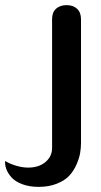

<svg xmlns="http://www.w3.org/2000/svg" viewBox="-64 -500 393 749"><path d="M86.9 229Q50.3 229 22.7 218.5Q-4.9 208 -19 192.1Q-33.2 176.3 -39.3 159.7Q-45.4 143.1 -43.9 127.9Q-26.9 138.7 -2 146.2Q22.9 153.8 45.9 153.8Q87.4 153.8 113.3 132.1Q139.2 110.4 139.2 77.1V-425.8Q139.2 -452.1 154.8 -466.1Q170.4 -480 195.8 -480Q221.2 -480 236.6 -465.8Q252 -451.7 252 -424.8V58.1Q252 77.6 248.5 97.4Q245.1 117.2 234.4 141.8Q223.6 166.5 206.5 185.1Q189.5 203.6 158.4 216.3Q127.4 229 86.9 229Z"/></svg>

Font: El Messiri SemiBold
Style: Regular
Weight: 600
Designer: Mohamed Gaber
Foundry: Kief Type Foundry
Version: Version 2.007;PS 002.007;hotconv 1.0.88;makeotf.lib2.5.64775